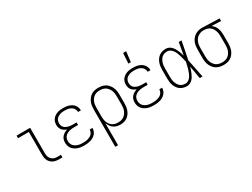

<svg xmlns="http://www.w3.org/2000/svg" viewBox="-67 -1461 3134 2389"><g transform="rotate(-30 1500.0 -266.5)"><path d="M385 0Q364 0 343.5 -3.5Q323 -7 304 -16Q285 -25 270 -40Q255 -55 246 -74Q237 -93 233.5 -113.5Q230 -134 230 -155V-483H75V-520H270V-155Q270 -139 272.5 -123.5Q275 -108 281.5 -94Q288 -80 299 -68.5Q310 -57 324 -49.5Q338 -42 353.5 -39.5Q369 -37 385 -37H434V0Z M747 8Q724 8 701 5.5Q678 3 656 -4.5Q634 -12 614.5 -24.5Q595 -37 580.5 -55.5Q566 -74 559.5 -96.5Q553 -119 553 -142Q553 -165 559.5 -186.5Q566 -208 581 -225Q596 -242 616 -253.5Q636 -265 657 -271Q639 -278 622 -288.5Q605 -299 592.5 -314.5Q580 -330 574.5 -349.5Q569 -369 569 -388Q569 -410 575 -430.5Q581 -451 594 -468Q607 -485 625 -497Q643 -509 663 -516Q683 -523 704.5 -525.5Q726 -528 747 -528Q768 -528 788.5 -525.5Q809 -523 829 -516.5Q849 -510 867 -499Q885 -488 898 -472Q911 -456 918 -436Q925 -416 925 -395V-392H885V-394Q885 -418 872 -439Q859 -460 838.5 -471.5Q818 -483 794.5 -487Q771 -491 747 -491Q731 -491 714.5 -489.5Q698 -488 683 -483Q668 -478 653.5 -469.5Q639 -461 629 -448.5Q619 -436 614 -420Q609 -404 609 -388Q609 -372 614 -356Q619 -340 630 -328Q641 -316 655.5 -308.5Q670 -301 685.5 -296.5Q701 -292 717.5 -290.5Q734 -289 750 -289H804V-252H750Q732 -252 714 -250.5Q696 -249 678.5 -244Q661 -239 645 -230.5Q629 -222 616.5 -208.5Q604 -195 598.5 -177.5Q593 -160 593 -142Q593 -124 598.5 -106.5Q604 -89 615.5 -75.5Q627 -62 643 -52.5Q659 -43 676 -37.5Q693 -32 711 -30.5Q729 -29 747 -29Q764 -29 781.5 -30.5Q799 -32 815.5 -36.5Q832 -41 847.5 -48.5Q863 -56 875 -68Q887 -80 894 -96.5Q901 -113 901 -130V-131H941V-129Q941 -107 933 -86Q925 -65 910 -48.5Q895 -32 875.5 -20.5Q856 -9 835 -3Q814 3 791.5 5.5Q769 8 747 8Z M1069 215V-320Q1069 -346 1072.5 -372Q1076 -398 1086 -422.5Q1096 -447 1112.5 -468Q1129 -489 1151 -503Q1173 -517 1199 -522.5Q1225 -528 1251 -528Q1277 -528 1303.5 -522.5Q1330 -517 1353 -503.5Q1376 -490 1393 -469Q1410 -448 1420.5 -423.5Q1431 -399 1435 -373Q1439 -347 1439 -320V-200Q1439 -174 1435.5 -148.5Q1432 -123 1423 -99Q1414 -75 1398.5 -54Q1383 -33 1361.5 -18.5Q1340 -4 1314.5 2Q1289 8 1264 8Q1238 8 1213 1.5Q1188 -5 1167.5 -20Q1147 -35 1132.5 -56.5Q1118 -78 1109 -102V215ZM1251 -29Q1272 -29 1293.5 -33.5Q1315 -38 1333 -50Q1351 -62 1364 -79Q1377 -96 1385 -116Q1393 -136 1396 -157.5Q1399 -179 1399 -200V-320Q1399 -341 1396 -362.5Q1393 -384 1385 -404Q1377 -424 1364 -441Q1351 -458 1333 -470Q1315 -482 1293.5 -486.5Q1272 -491 1251 -491Q1230 -491 1209 -486Q1188 -481 1171 -469Q1154 -457 1141.5 -440Q1129 -423 1121.5 -403Q1114 -383 1111.5 -362Q1109 -341 1109 -320V-200Q1109 -179 1111.5 -158Q1114 -137 1121.5 -117Q1129 -97 1141.5 -80Q1154 -63 1171 -51Q1188 -39 1209 -34Q1230 -29 1251 -29Z M1747 8Q1724 8 1701 5.5Q1678 3 1656 -4.5Q1634 -12 1614.5 -24.5Q1595 -37 1580.5 -55.5Q1566 -74 1559.5 -96.5Q1553 -119 1553 -142Q1553 -165 1559.5 -186.5Q1566 -208 1581 -225Q1596 -242 1616 -253.5Q1636 -265 1657 -271Q1639 -278 1622 -288.5Q1605 -299 1592.5 -314.5Q1580 -330 1574.5 -349.5Q1569 -369 1569 -388Q1569 -410 1575 -430.5Q1581 -451 1594 -468Q1607 -485 1625 -497Q1643 -509 1663 -516Q1683 -523 1704.5 -525.5Q1726 -528 1747 -528Q1768 -528 1788.5 -525.5Q1809 -523 1829 -516.5Q1849 -510 1867 -499Q1885 -488 1898 -472Q1911 -456 1918 -436Q1925 -416 1925 -395V-392H1885V-394Q1885 -418 1872 -439Q1859 -460 1838.5 -471.5Q1818 -483 1794.5 -487Q1771 -491 1747 -491Q1731 -491 1714.5 -489.5Q1698 -488 1683 -483Q1668 -478 1653.5 -469.5Q1639 -461 1629 -448.5Q1619 -436 1614 -420Q1609 -404 1609 -388Q1609 -372 1614 -356Q1619 -340 1630 -328Q1641 -316 1655.5 -308.5Q1670 -301 1685.5 -296.5Q1701 -292 1717.5 -290.5Q1734 -289 1750 -289H1804V-252H1750Q1732 -252 1714 -250.5Q1696 -249 1678.5 -244Q1661 -239 1645 -230.5Q1629 -222 1616.5 -208.5Q1604 -195 1598.5 -177.5Q1593 -160 1593 -142Q1593 -124 1598.5 -106.5Q1604 -89 1615.5 -75.5Q1627 -62 1643 -52.5Q1659 -43 1676 -37.5Q1693 -32 1711 -30.5Q1729 -29 1747 -29Q1764 -29 1781.5 -30.5Q1799 -32 1815.5 -36.5Q1832 -41 1847.5 -48.5Q1863 -56 1875 -68Q1887 -80 1894 -96.5Q1901 -113 1901 -130V-131H1941V-129Q1941 -107 1933 -86Q1925 -65 1910 -48.5Q1895 -32 1875.5 -20.5Q1856 -9 1835 -3Q1814 3 1791.5 5.5Q1769 8 1747 8ZM1728 -600 1737 -748H1781L1763 -600Z M2221 8Q2196 8 2171 1.5Q2146 -5 2125.5 -20Q2105 -35 2090.5 -56Q2076 -77 2067.5 -100.5Q2059 -124 2056 -149.5Q2053 -175 2053 -200V-320Q2053 -345 2056 -370.5Q2059 -396 2067.5 -419.5Q2076 -443 2090.5 -464Q2105 -485 2125.5 -500Q2146 -515 2171 -521.5Q2196 -528 2221 -528Q2243 -528 2263 -519.5Q2283 -511 2298.5 -495.5Q2314 -480 2325.5 -461.5Q2337 -443 2345.5 -423.5Q2354 -404 2361 -383.5Q2368 -363 2374 -342Q2382 -387 2389.5 -431.5Q2397 -476 2405 -520H2445Q2432 -456 2420 -391.5Q2408 -327 2394 -263Q2408 -198 2420.5 -132Q2433 -66 2447 0H2407Q2399 -46 2391 -92Q2383 -138 2375 -184Q2369 -163 2362 -142Q2355 -121 2346 -101Q2337 -81 2326 -61.5Q2315 -42 2299.5 -26.5Q2284 -11 2263.5 -1.5Q2243 8 2221 8ZM2221 -29Q2245 -29 2265.5 -43.5Q2286 -58 2299 -79Q2312 -100 2321 -122.5Q2330 -145 2337 -168.5Q2344 -192 2349.5 -216Q2355 -240 2360 -264Q2355 -287 2349 -310Q2343 -333 2336.5 -356Q2330 -379 2321 -401.5Q2312 -424 2298.5 -443.5Q2285 -463 2265 -477Q2245 -491 2221 -491Q2201 -491 2181 -485.5Q2161 -480 2146 -467Q2131 -454 2120.5 -436.5Q2110 -419 2103.5 -399.5Q2097 -380 2095 -360Q2093 -340 2093 -320V-200Q2093 -180 2095 -160Q2097 -140 2103.5 -120.5Q2110 -101 2120.5 -83.5Q2131 -66 2146 -53Q2161 -40 2181 -34.5Q2201 -29 2221 -29Z M2749 8Q2723 8 2696.5 2.5Q2670 -3 2647 -16.5Q2624 -30 2607 -51Q2590 -72 2579.5 -96.5Q2569 -121 2565 -147Q2561 -173 2561 -200V-320Q2561 -346 2564.5 -371Q2568 -396 2577.5 -420Q2587 -444 2603 -464.5Q2619 -485 2640.5 -499Q2662 -513 2686.5 -520.5Q2711 -528 2737 -528H2750L2992 -520V-483L2858 -488Q2877 -474 2892 -455Q2907 -436 2915.5 -413.5Q2924 -391 2927.5 -367.5Q2931 -344 2931 -320V-200Q2931 -174 2927.5 -148Q2924 -122 2914 -97.5Q2904 -73 2887.5 -52Q2871 -31 2849 -17Q2827 -3 2801 2.5Q2775 8 2749 8ZM2749 -29Q2770 -29 2791 -34Q2812 -39 2829 -51Q2846 -63 2858.5 -80Q2871 -97 2878.5 -117Q2886 -137 2888.5 -158Q2891 -179 2891 -200V-320Q2891 -340 2888.5 -360Q2886 -380 2879.5 -398.5Q2873 -417 2862.5 -434Q2852 -451 2836.5 -464Q2821 -477 2801.5 -483.5Q2782 -490 2763 -491H2750Q2747 -491 2744.5 -491.5Q2742 -492 2740 -492Q2719 -492 2699 -485Q2679 -478 2662 -466.5Q2645 -455 2633 -437.5Q2621 -420 2613.5 -401Q2606 -382 2603.5 -361.5Q2601 -341 2601 -320V-200Q2601 -179 2604 -157.5Q2607 -136 2615 -116Q2623 -96 2636 -79Q2649 -62 2667 -50Q2685 -38 2706.5 -33.5Q2728 -29 2749 -29Z"/></g></svg>

Font: Iosevka Curly Extralight
Style: Regular
Weight: 200
Monospace: yes
Designer: Belleve Invis
Foundry: Belleve Invis
Version: Version 22.1.2; ttfautohint (v1.8.4)